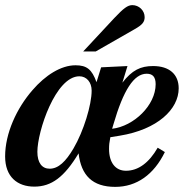

<svg xmlns="http://www.w3.org/2000/svg" viewBox="-25 -717 767 750"><path d="M300 -516H349L501 -603C531 -620 540 -631 540 -650C540 -676 518 -697 492 -697C474 -697 458 -685 422 -647ZM473 -459 370 -454 352 -396C334 -446 314 -462 270 -462C213 -462 152 -423 102 -365C40 -294 -5 -196 -5 -106C-5 -26 43 12 109 12C176 12 226 -25 282 -118C292 -32 336 13 425 13C509 13 576 -35 619 -123L591 -140C557 -81 515 -50 467 -50C426 -50 401 -82 401 -135C401 -150 402 -161 406 -181L443 -187C590 -211 673 -290 673 -372C673 -427 636 -459 573 -459C524 -459 491 -443 453 -394ZM418 -231C457 -365 498 -429 548 -429C571 -429 583 -417 583 -388C583 -306 498 -224 413 -214ZM333 -363C333 -308 302 -205 262 -137C232 -86 203 -58 169 -58C139 -58 121 -81 121 -124C121 -204 192 -419 285 -419C313 -419 333 -396 333 -363Z"/></svg>

Font: STIXGeneral
Style: Bold Italic
Weight: 700
Italic angle: -16.33°
Designer: MicroPress Inc., with final additions and corrections provided by Coen Hoffman, Elsevier (retired)
Version: Version 1.1.0